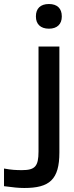

<svg xmlns="http://www.w3.org/2000/svg" viewBox="-138 -732 368 957"><path d="M41 -651V-649C41 -613 63 -589 106 -589C148 -589 170 -613 170 -649V-651C170 -689 148 -712 106 -712C63 -712 41 -689 41 -651ZM-118 196C-71 202 -47 205 -17 205C108 205 158 164 158 28V-500H54V23C54 98 36 116 -29 116C-56 116 -81 115 -118 108Z"/></svg>

Font: LT Wave Alt Medium
Style: Regular
Weight: 500
Designer: Daniel Lyons
Version: Version 2.5 (Glyphs App)